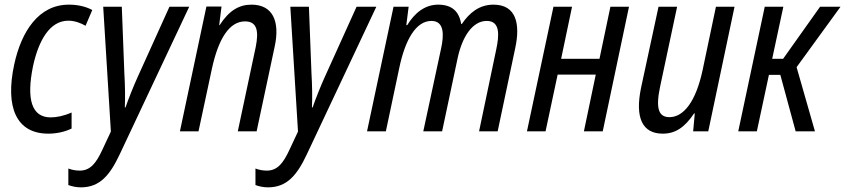

<svg xmlns="http://www.w3.org/2000/svg" viewBox="-20 -565 3636 826"><path d="M188 10C221 10 258 3 288 -12V-81C254 -66 223 -60 198 -60C116 -60 93 -138 122 -280C146 -391 194 -476 274 -476C301 -476 328 -466 348 -454L377 -522C347 -538 312 -545 276 -545C147 -545 72 -431 41 -287C2 -105 49 10 188 10Z M328 241C410 241 453 188 495 99L794 -536H709L571 -231C556 -198 533 -141 520 -103H517C519 -144 518 -201 515 -249L504 -536H424L457 1L420 80C394 136 369 169 323 169C306 169 290 166 274 160V231C289 237 309 241 328 241Z M754 0H834L892 -271C920 -399 967 -473 1034 -473C1086 -473 1094 -432 1080 -362L1003 0H1084L1162 -366C1185 -474 1153 -545 1062 -545C1008 -545 965 -519 925 -457H923L933 -537H868Z M1133 241C1215 241 1258 188 1300 99L1599 -536H1514L1376 -231C1361 -198 1338 -141 1325 -103H1322C1324 -144 1323 -201 1320 -249L1309 -536H1229L1262 1L1225 80C1199 136 1174 169 1128 169C1111 169 1095 166 1079 160V231C1094 237 1114 241 1133 241Z M1559 0H1640L1698 -274C1723 -393 1769 -475 1836 -475C1894 -475 1889 -410 1878 -358L1801 0H1882L1949 -316C1969 -408 2013 -475 2074 -475C2132 -475 2128 -414 2115 -353L2041 0H2121L2197 -360C2218 -459 2203 -545 2103 -545C2043 -545 2000 -511 1967 -462H1964C1955 -517 1923 -545 1865 -545C1807 -545 1763 -508 1732 -457H1728L1738 -536H1673Z M2247 0H2327L2379 -244H2543L2492 0H2573L2686 -536H2606L2559 -312H2394L2441 -536H2361Z M2831 10C2885 10 2925 -16 2966 -77H2969L2962 0H3027L3140 -536H3060L3003 -265C2974 -128 2921 -61 2860 -61C2813 -61 2800 -99 2820 -193L2893 -536H2813L2738 -188C2711 -59 2743 10 2831 10Z M3156 0H3236L3288 -243H3337L3403 0H3486L3407 -276L3596 -536H3508L3349 -312H3302L3350 -536H3270Z"/></svg>

Font: Noto Sans Condensed
Style: Italic
Weight: 400
Width: 3
Italic angle: -12°
Designer: Monotype Design Team
Foundry: Monotype Imaging Inc.
Version: Version 2.013